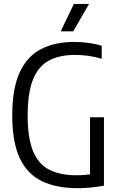

<svg xmlns="http://www.w3.org/2000/svg" viewBox="-20 -966 615 992"><path d="M381.2 6.3Q270.5 6.3 195.3 -30.6Q120.2 -67.4 81.8 -149.7Q43.3 -232.1 43.3 -369.3Q43.3 -508.2 81.5 -591.5Q119.7 -674.8 191.4 -712Q263.1 -749.3 363.4 -749.3Q400.6 -749.3 436.7 -744.4Q472.7 -739.5 505.5 -729.8V-662.3Q469 -673.1 435.3 -677.7Q401.6 -682.3 367.1 -682.3Q288.3 -682.3 234 -653.8Q179.6 -625.3 151.2 -556.9Q122.9 -488.6 122.9 -368.5Q122.9 -251.7 151 -184.4Q179.2 -117 235.5 -88.7Q291.7 -60.5 375.5 -60.5Q400.1 -60.5 423.5 -62.7Q446.9 -64.9 468.6 -69.2L445.2 -43.7V-360H517.1V-6.5Q479 0 446.2 3.2Q413.4 6.3 381.2 6.3ZM293.5 -804.1 361.8 -945.8H440.1L358.5 -804.1Z"/></svg>

Font: Encode Sans SC Condensed Thin
Style: Regular
Weight: 100
Width: 3
Designer: Multiple Designers
Foundry: Impallari Type
Version: Version 3.002